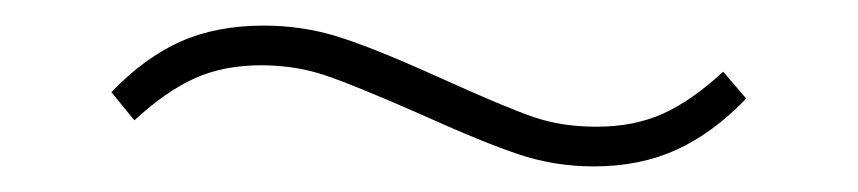

<svg xmlns="http://www.w3.org/2000/svg" viewBox="-20 -395 670 150"><path d="M308 -306Q258 -328 234.5 -336Q211 -344 184 -344Q155 -344 132.5 -334Q110 -324 85 -301L67 -323Q93 -350 121 -362.5Q149 -375 186 -375Q216 -375 243.5 -366.5Q271 -358 322 -335Q375 -311 397 -303.5Q419 -296 446 -296Q475 -296 497.5 -306Q520 -316 545 -339L563 -318Q537 -291 508.5 -278Q480 -265 444 -265Q414 -265 386.5 -274Q359 -283 308 -306Z"/></svg>

Font: IBM Plex Sans JP ExtraLight
Style: Regular
Weight: 200
Designer: Mike Abbink; Paul van der Laan; Pieter van Rosmalen; Wujin Sim; Yejin Wi; Jinhee Kim; Boomi Park; Yona Kim; Kichan Ma
Foundry: Sandoll Inc.
Version: Version 1.001